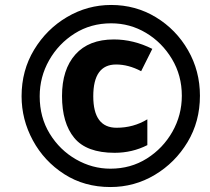

<svg xmlns="http://www.w3.org/2000/svg" viewBox="-20 -744 848 774"><path d="M425 10Q522 10 604 -39Q686 -88 736 -171Q786 -254 786 -358Q786 -458 738 -541.5Q690 -625 608.5 -674.5Q527 -724 428 -724Q333 -724 250.5 -675.5Q168 -627 117.5 -543.5Q67 -460 67 -356Q67 -262 112.5 -178Q158 -94 239 -42Q320 10 425 10ZM425 -64Q352 -64 286.5 -101.5Q221 -139 180.5 -205Q140 -271 140 -356Q140 -434 178 -501Q216 -568 281 -609Q346 -650 428 -650Q504 -650 568.5 -611.5Q633 -573 673 -506.5Q713 -440 713 -358Q713 -280 675 -213Q637 -146 572 -105Q507 -64 425 -64ZM442 -128Q513 -128 574 -159V-263Q518 -229 450 -229Q356 -229 356 -356Q356 -484 448 -484Q498 -484 549 -457L594 -547Q518 -585 439 -585Q338 -585 284 -524.5Q230 -464 230 -357Q230 -248 279.5 -188Q329 -128 442 -128Z"/></svg>

Font: Noto Sans Display Condensed Black
Style: Italic
Weight: 900
Width: 3
Italic angle: -192°
Designer: Monotype Design Team
Foundry: Monotype Imaging Inc.
Version: Version 1.900